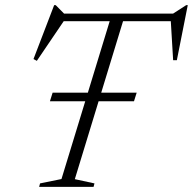

<svg xmlns="http://www.w3.org/2000/svg" viewBox="-20 -728 752 748"><path d="M174.5 -333.5 185 -367H512.5L502 -333.5ZM674 -645.5H190L233 -652.5L123.5 -491L110.5 -498L191 -708H197L235.5 -669L211 -675H672L645 -669L705.5 -708H711.5L669 -493.5H654.5L645 -652.5ZM411.5 -659H463.5L271.5 -30L348 -13.5L344.5 0H132.5L136 -13.5L219.5 -30.5Z"/></svg>

Font: Newsreader 24pt Light
Style: Italic
Weight: 300
Italic angle: -17°
Designer: Hugues Gentile
Foundry: Production Type
Version: Version 1.003